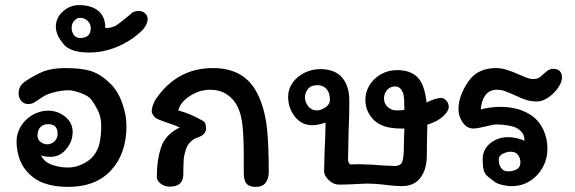

<svg xmlns="http://www.w3.org/2000/svg" viewBox="-20 -725 2254 753"><path d="M476 -231Q476 -123 416 -57.5Q356 8 247 8Q194 8 152.5 -6.5Q111 -21 81 -58Q64 -78 54.5 -108Q45 -138 45 -171Q45 -202 62 -230Q79 -258 108 -274.5Q137 -291 169 -291Q206 -291 235.5 -267.5Q265 -244 265 -207Q265 -171 240 -140.5Q215 -110 179 -110Q158 -110 141 -115Q154 -89 184.5 -78.5Q215 -68 247 -68Q274 -68 301.5 -80.5Q329 -93 346 -113Q364 -135 370.5 -164Q377 -193 377 -232Q377 -259 368 -282Q359 -305 339 -333Q329 -348 298.5 -359.5Q268 -371 247 -371Q224 -371 193.5 -363.5Q163 -356 146 -344Q124 -329 114 -323Q104 -317 91 -317Q74 -317 63.5 -329Q53 -341 53 -359Q53 -386 74.5 -402.5Q96 -419 137 -439Q175 -458 238 -458Q302 -458 339 -445.5Q376 -433 412 -398Q442 -369 459 -321.5Q476 -274 476 -231ZM169 -238Q149 -238 138 -226Q127 -214 127 -193Q127 -178 139 -168.5Q151 -159 166 -159Q182 -159 194 -171Q206 -183 206 -200Q206 -238 169 -238Z M468 -555Q401 -519 330 -519Q258 -519 231 -550Q199 -587 199 -620Q199 -655 226.5 -680Q254 -705 290 -705Q338 -705 365.5 -682.5Q393 -660 393 -615Q420 -615 437.5 -626.5Q455 -638 489 -667Q498 -676 506.5 -679Q515 -682 526 -682Q538 -682 548.5 -673Q559 -664 559 -651Q559 -626 532 -600.5Q505 -575 468 -555ZM294 -576Q336 -576 336 -615Q336 -631 324 -643Q312 -655 294 -655Q281 -655 271 -643.5Q261 -632 261 -617Q261 -599 270 -587.5Q279 -576 294 -576Z M936 -49V-115Q936 -181 931.5 -228.5Q927 -276 912 -306Q897 -337 869.5 -355Q842 -373 804 -373Q762 -373 724.5 -348.5Q687 -324 679 -292Q707 -284 726 -276Q745 -268 774 -252Q782 -248 785 -241Q788 -234 788 -220Q788 -210 781 -201.5Q774 -193 763 -189Q761 -188 748.5 -183Q736 -178 725.5 -167Q715 -156 710 -141Q702 -119 700.5 -99Q699 -79 699 -42Q699 7 646 7Q625 7 610 -5Q595 -17 595 -31Q595 -97 612 -148Q629 -198 685 -225Q669 -233 630 -246Q622 -249 613.5 -252Q605 -255 598 -258Q588 -263 581.5 -272Q575 -281 575 -287Q575 -310 591 -336Q674 -458 815 -458Q932 -458 983 -370Q1017 -310 1027 -223Q1034 -157 1034 -51Q1034 -24 1021.5 -8Q1009 8 983 8Q958 8 947 -4.5Q936 -17 936 -49Z M1556 5Q1536 5 1500 1Q1456 -5 1416 -5Q1404 -5 1374 -3Q1338 -1 1310 -1Q1287 -1 1269 -19Q1251 -37 1251 -53L1253 -131Q1255 -165 1257 -244Q1252 -242 1236 -238Q1220 -234 1204 -234Q1163 -234 1136.5 -267.5Q1110 -301 1110 -345Q1110 -376 1128 -401Q1146 -426 1175 -440Q1204 -454 1236 -454Q1293 -454 1321.5 -421Q1350 -388 1350 -331Q1350 -270 1347 -201L1345 -101Q1345 -91 1348.5 -85.5Q1352 -80 1357 -80L1386 -81Q1442 -80 1483 -76Q1519 -74 1528 -74Q1552 -74 1558 -91.5Q1564 -109 1564 -155Q1564 -179 1566 -221H1551Q1481 -221 1447 -253.5Q1413 -286 1413 -335Q1413 -364 1429 -390.5Q1445 -417 1473.5 -433.5Q1502 -450 1538 -450Q1589 -450 1617 -422.5Q1645 -395 1653 -323Q1689 -341 1710 -341Q1721 -341 1730.5 -330.5Q1740 -320 1740 -305Q1740 -290 1718.5 -269.5Q1697 -249 1656 -236Q1654 -154 1654 -117Q1654 -61 1629 -28Q1604 5 1556 5ZM1176 -344Q1176 -324 1189 -308Q1202 -292 1222 -292Q1239 -292 1256.5 -304Q1274 -316 1274 -333Q1274 -361 1260.5 -376Q1247 -391 1224 -391Q1199 -391 1187.5 -375.5Q1176 -360 1176 -344ZM1530 -386Q1510 -386 1498 -372Q1486 -358 1486 -339Q1486 -319 1500.5 -305.5Q1515 -292 1535 -292Q1548 -292 1566 -294Q1566 -315 1565 -334Q1564 -353 1560 -362Q1550 -386 1530 -386Z M1986 5Q1968 5 1948.5 0Q1929 -5 1921 -11Q1898 -28 1889.5 -36Q1881 -44 1877 -58Q1873 -72 1873 -100Q1873 -139 1902.5 -163Q1932 -187 1972 -187Q1988 -187 2002.5 -184Q2017 -181 2026 -177.5Q2035 -174 2037 -173Q2037 -191 2030 -201.5Q2023 -212 2011 -220Q2000 -228 1974.5 -232.5Q1949 -237 1929 -237Q1914 -237 1884 -229Q1852 -221 1836 -221Q1811 -221 1794.5 -245Q1778 -269 1778 -297Q1778 -327 1791 -358.5Q1804 -390 1825 -416Q1860 -458 1926 -458Q1945 -458 1966.5 -451.5Q1988 -445 2015 -433Q2037 -423 2050.5 -418.5Q2064 -414 2074 -415Q2090 -415 2100.5 -425Q2111 -435 2113 -436Q2124 -446 2131.5 -450.5Q2139 -455 2151 -455Q2166 -455 2175 -446.5Q2184 -438 2184 -420Q2184 -403 2168.5 -380.5Q2153 -358 2130 -342.5Q2107 -327 2086 -327Q2063 -327 2044 -333Q2025 -339 1998 -352Q1976 -362 1960.5 -367.5Q1945 -373 1928 -373Q1899 -373 1883 -350.5Q1867 -328 1866 -296Q1880 -300 1902 -303Q1924 -306 1941 -306Q2018 -306 2069 -269Q2095 -250 2111 -216Q2127 -182 2127 -141Q2127 -103 2109 -69.5Q2091 -36 2059 -15.5Q2027 5 1986 5ZM2021 -88Q2021 -105 2011.5 -117.5Q2002 -130 1983 -130Q1968 -130 1952 -122Q1936 -114 1936 -99Q1936 -80 1945 -66.5Q1954 -53 1973 -53Q1992 -53 2006.5 -61Q2021 -69 2021 -88Z"/></svg>

Font: Itim
Style: Regular
Weight: 400
Designer: Suppakit Chalermlarp
Version: Version 1.002g